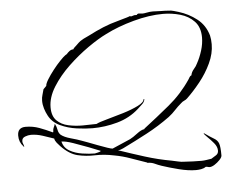

<svg xmlns="http://www.w3.org/2000/svg" viewBox="-44 -498 758 636"><g transform="rotate(-5 335.5 -180.0)"><path d="M583 88Q558 88 526.5 80Q495 72 471 64Q459 60 448.5 55Q438 50 424 50V49Q397 40 371 30.5Q345 21 317 16Q284 9 254 10Q224 11 196.5 4.5Q169 -2 142 -30Q137 -35 131 -42.5Q125 -50 124 -57Q107 -63 87 -69.5Q67 -76 48 -76Q39 -76 28.5 -72Q18 -68 18 -57Q18 -53 20 -48.5Q22 -44 23 -39H21Q20 -39 20 -41Q6 -55 6 -77Q6 -104 33 -104Q57 -104 78.5 -96Q100 -88 121 -78H122L123 -79V-81Q123 -89 126 -94.5Q129 -100 130 -105H131V-104Q136 -95 137.5 -85Q139 -75 146 -68Q157 -59 179 -53Q201 -47 214 -42Q220 -40 234.5 -34.5Q249 -29 266 -22.5Q283 -16 296.5 -11.5Q310 -7 314 -7Q329 -14 344 -20Q359 -26 374 -33Q384 -38 399 -49.5Q414 -61 424 -62L425 -64Q468 -97 510.5 -132Q553 -167 584 -213Q586 -216 588.5 -220.5Q591 -225 595 -226Q597 -237 605 -246Q613 -255 617 -264Q627 -282 634 -304.5Q641 -327 641 -348Q641 -382 622.5 -401.5Q604 -421 576 -429Q548 -437 519 -437Q473 -437 420 -422.5Q367 -408 326 -387Q299 -374 264 -349.5Q229 -325 196.5 -294Q164 -263 142.5 -228.5Q121 -194 121 -161Q121 -132 136 -117Q151 -102 174 -97Q197 -92 221 -92Q232 -92 244 -92.5Q256 -93 268 -93Q277 -98 303 -105Q329 -112 358.5 -121Q388 -130 409 -140.5Q430 -151 430 -161H433Q431 -151 423.5 -144.5Q416 -138 409 -131Q378 -103 336.5 -91.5Q295 -80 254 -80Q231 -80 201.5 -84Q172 -88 146.5 -100Q121 -112 109 -135Q103 -146 99 -159Q95 -172 95 -185Q95 -196 98 -205Q101 -214 103 -223L113 -233Q113 -240 121.5 -254Q130 -268 142.5 -284Q155 -300 167 -312.5Q179 -325 185 -329Q186 -330 187.5 -330.5Q189 -331 190 -332Q194 -337 200 -341.5Q206 -346 213 -346Q214 -349 218 -352.5Q222 -356 223 -357Q234 -368 239 -371.5Q244 -375 250 -378Q256 -381 269 -387Q294 -400 318 -410Q342 -420 369 -427Q372 -428 381 -430.5Q390 -433 398.5 -435.5Q407 -438 408 -439L414 -438L424 -441H432Q435 -446 441 -445Q447 -444 451 -444Q457 -444 466.5 -446Q476 -448 486 -448Q500 -447 513 -447Q526 -447 539 -446Q547 -446 555.5 -443.5Q564 -441 571 -439Q604 -429 631 -408Q658 -387 668 -352Q671 -339 671 -323Q671 -292 656 -260Q641 -228 618.5 -200Q596 -172 574 -151Q570 -147 564 -144.5Q558 -142 553 -137Q541 -127 531 -116Q521 -105 508 -95Q471 -68 430.5 -46.5Q390 -25 349 -5Q344 -3 340.5 -1.5Q337 0 331 0Q375 15 418 28.5Q461 42 506 50Q516 52 526.5 54.5Q537 57 547 57Q561 58 575.5 58.5Q590 59 604 59Q612 59 621 57.5Q630 56 637 55Q645 50 653 45Q661 40 661 30Q661 17 650.5 4.5Q640 -8 629.5 -18Q619 -28 619 -31V-32Q640 -17 651.5 -10.5Q663 -4 667 7Q671 18 671 47Q671 53 663 61.5Q655 70 645.5 76Q636 82 629 82Q626 82 623 81Q620 80 616 80Q609 85 600 86.5Q591 88 583 88ZM254 4Q257 3 265 1.5Q273 0 274 -3Q260 -9 235 -18.5Q210 -28 185.5 -36.5Q161 -45 147 -45Q152 -24 170.5 -13.5Q189 -3 212.5 0.5Q236 4 254 4Z"/></g></svg>

Font: Qwitcher Grypen
Style: Regular
Weight: 400
Designer: Robert E. Leuschke
Foundry: Robert E. Leuschke
Version: Version 1.100; ttfautohint (v1.8.3)